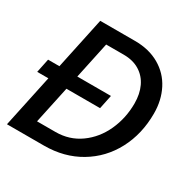

<svg xmlns="http://www.w3.org/2000/svg" viewBox="-158 -841 967 984"><g transform="rotate(30 325.0 -349.0)"><path d="M27 -392H94L159 -698H365Q448 -698 509.5 -662.5Q571 -627 603 -564.5Q635 -502 635 -424Q635 -303 584 -206.5Q533 -110 440.5 -55Q348 0 229 0H10L76 -310H10ZM245 -90Q327 -90 390.5 -135.5Q454 -181 488.5 -256.5Q523 -332 523 -419Q523 -475 503 -517.5Q483 -560 444 -584Q405 -608 350 -608H246L200 -392H399L382 -310H183L136 -90Z"/></g></svg>

Font: Azeret Mono
Style: Italic
Weight: 400
Italic angle: -12°
Designer: Martin Vácha
Foundry: Displaay
Version: Version 1.000; Glyphs 3.0.3, build 3074